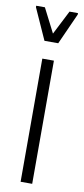

<svg xmlns="http://www.w3.org/2000/svg" viewBox="-100 -751 341 783"><g transform="rotate(10 70.5 -359.0)"><path d="M46 0V-510H94V0ZM42 -583 -16 -712V-718H20L71 -618L122 -718H157V-712L99 -583Z"/></g></svg>

Font: Saira Ultra Condensed Light
Style: Regular
Weight: 300
Width: 1
Designer: Hector Gatti with collaboration of the Omnibus-Type team
Foundry: Omnibus-Type
Version: Version 1.001; ttfautohint (v1.8)